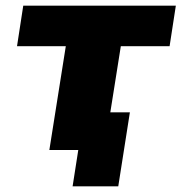

<svg xmlns="http://www.w3.org/2000/svg" viewBox="-20 -529 640 677"><path d="M236 128 256 0H154L212 -366H40L62 -509H600L578 -366H406L369 -133H438L397 128Z"/></svg>

Font: Nunito Sans 6pt Black
Style: Italic
Weight: 900
Italic angle: -9°
Version: Version 3.101;gftools[0.9.27]